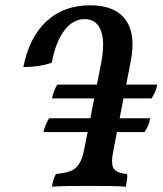

<svg xmlns="http://www.w3.org/2000/svg" viewBox="-20 -701 613 724"><path d="M176 3Q178 -12 182 -24Q186 -36 191 -45Q225 -48 246 -56Q267 -64 279.5 -85Q292 -106 299 -145L361 -461Q377 -542 360.5 -585.5Q344 -629 299 -629Q255 -629 222.5 -586Q190 -543 175 -464Q150 -456 123.5 -452Q97 -448 68 -448Q90 -560 155 -620.5Q220 -681 320 -681Q414 -681 453.5 -626.5Q493 -572 473 -470L408 -136Q397 -84 408.5 -66Q420 -48 459 -45Q461 -37 459 -25Q457 -13 455 3Q433 1 392 0.5Q351 0 312 0Q274 0 237 0.5Q200 1 176 3ZM144 -203Q147 -216 152.5 -230Q158 -244 165 -255H546Q544 -240 538.5 -227.5Q533 -215 525 -203ZM176 -330Q179 -344 184 -357.5Q189 -371 196 -382H573Q570 -365 564.5 -353.5Q559 -342 552 -330Z"/></svg>

Font: Vollkorn Medium
Style: Italic
Weight: 500
Italic angle: -11°
Designer: Friedrich Althausen
Foundry: Friedrich Althausen
Version: Version 5.000